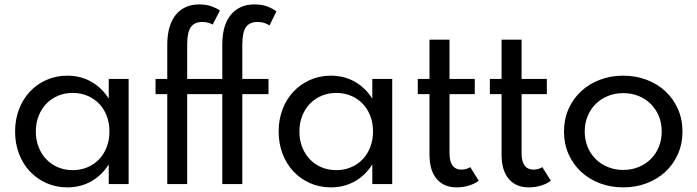

<svg xmlns="http://www.w3.org/2000/svg" viewBox="-20 -815 3085 850"><path d="M46.8 -232.7Q46.8 -285.9 64.1 -331.1Q81.4 -376.4 112.3 -409.3Q143.2 -442.3 185.7 -461.1Q228.2 -480 278.2 -480Q336.4 -480 383.6 -453.4Q430.9 -426.8 461.4 -378.2V-465.5H549.5V0H461.4V-87.3Q430.9 -38.6 383.6 -12Q336.4 14.5 278.2 14.5Q228.2 14.5 185.7 -4.3Q143.2 -23.2 112.3 -56.1Q81.4 -89.1 64.1 -134.3Q46.8 -179.5 46.8 -232.7ZM138.6 -232.7Q138.6 -195.5 150.9 -164.1Q163.2 -132.7 184.8 -110Q206.4 -87.3 236.4 -74.5Q266.4 -61.8 301.8 -61.8Q337.3 -61.8 367.3 -74.5Q397.3 -87.3 418.9 -110Q440.5 -132.7 452.5 -164.1Q464.5 -195.5 464.5 -232.7Q464.5 -270.5 452.5 -301.8Q440.5 -333.2 418.9 -355.7Q397.3 -378.2 367.3 -390.9Q337.3 -403.6 301.8 -403.6Q266.4 -403.6 236.4 -390.9Q206.4 -378.2 184.8 -355.5Q163.2 -332.7 150.9 -301.4Q138.6 -270 138.6 -232.7Z M720.5 0V-398.2H668.6V-465.5H720.5V-616.8Q720.5 -660.5 730.2 -693.9Q740 -727.3 758.4 -749.8Q776.8 -772.3 803 -783.9Q829.1 -795.5 861.8 -795.5Q893.2 -795.5 916.4 -787Q939.5 -778.6 953.6 -768.6L921.8 -706.4Q913.6 -710.9 902 -714.3Q890.5 -717.7 875.9 -717.7Q840.5 -717.7 824.5 -694.5Q808.6 -671.4 808.6 -617.3V-465.5H964.1V-616.8Q964.1 -704.5 1002.3 -750Q1040.5 -795.5 1105.9 -795.5Q1141.4 -795.5 1165.7 -785.5Q1190 -775.5 1203.6 -764.5L1173.2 -702.3Q1164.1 -708.6 1150.9 -713.2Q1137.7 -717.7 1120 -717.7Q1084.5 -717.7 1068.6 -694.5Q1052.7 -671.4 1052.7 -617.3V-465.5H1168.6V-398.2H1052.7V0H964.1V-398.2H808.6V0Z M1213.6 -232.7Q1213.6 -285.9 1230.9 -331.1Q1248.2 -376.4 1279.1 -409.3Q1310 -442.3 1352.5 -461.1Q1395 -480 1445 -480Q1503.2 -480 1550.5 -453.4Q1597.7 -426.8 1628.2 -378.2V-465.5H1716.4V0H1628.2V-87.3Q1597.7 -38.6 1550.5 -12Q1503.2 14.5 1445 14.5Q1395 14.5 1352.5 -4.3Q1310 -23.2 1279.1 -56.1Q1248.2 -89.1 1230.9 -134.3Q1213.6 -179.5 1213.6 -232.7ZM1305.5 -232.7Q1305.5 -195.5 1317.7 -164.1Q1330 -132.7 1351.6 -110Q1373.2 -87.3 1403.2 -74.5Q1433.2 -61.8 1468.6 -61.8Q1504.1 -61.8 1534.1 -74.5Q1564.1 -87.3 1585.7 -110Q1607.3 -132.7 1619.3 -164.1Q1631.4 -195.5 1631.4 -232.7Q1631.4 -270.5 1619.3 -301.8Q1607.3 -333.2 1585.7 -355.7Q1564.1 -378.2 1534.1 -390.9Q1504.1 -403.6 1468.6 -403.6Q1433.2 -403.6 1403.2 -390.9Q1373.2 -378.2 1351.6 -355.5Q1330 -332.7 1317.7 -301.4Q1305.5 -270 1305.5 -232.7Z M2002.3 14.5Q1944.5 14.5 1913 -23.2Q1881.4 -60.9 1881.4 -130V-398.2H1829.5V-465.5H1881.4V-639.5H1970V-465.5H2081.8V-398.2H1970V-135.5Q1970 -100.5 1983.4 -82.3Q1996.8 -64.1 2022.7 -64.1Q2043.6 -64.1 2061.8 -75L2099.5 -15Q2082.3 -1.4 2055.7 6.6Q2029.1 14.5 2002.3 14.5Z M2321.4 14.5Q2263.6 14.5 2232 -23.2Q2200.5 -60.9 2200.5 -130V-398.2H2148.6V-465.5H2200.5V-639.5H2289.1V-465.5H2400.9V-398.2H2289.1V-135.5Q2289.1 -100.5 2302.5 -82.3Q2315.9 -64.1 2341.8 -64.1Q2362.7 -64.1 2380.9 -75L2418.6 -15Q2401.4 -1.4 2374.8 6.6Q2348.2 14.5 2321.4 14.5Z M2739.1 14.5Q2683.6 14.5 2635.7 -3.6Q2587.7 -21.8 2552.5 -54.5Q2517.3 -87.3 2497 -132.7Q2476.8 -178.2 2476.8 -232.7Q2476.8 -287.3 2497 -332.7Q2517.3 -378.2 2552.5 -410.9Q2587.7 -443.6 2635.7 -461.8Q2683.6 -480 2739.1 -480Q2794.5 -480 2842.5 -461.8Q2890.5 -443.6 2925.7 -410.9Q2960.9 -378.2 2981.1 -332.7Q3001.4 -287.3 3001.4 -232.7Q3001.4 -178.2 2981.1 -132.7Q2960.9 -87.3 2925.7 -54.5Q2890.5 -21.8 2842.5 -3.6Q2794.5 14.5 2739.1 14.5ZM2739.1 -62.7Q2775.9 -62.7 2807 -75.5Q2838.2 -88.2 2860.9 -110.7Q2883.6 -133.2 2896.6 -164.3Q2909.5 -195.5 2909.5 -232.7Q2909.5 -270 2896.6 -301.1Q2883.6 -332.3 2860.9 -354.8Q2838.2 -377.3 2807 -390Q2775.9 -402.7 2739.1 -402.7Q2702.3 -402.7 2671.1 -390Q2640 -377.3 2617.3 -354.8Q2594.5 -332.3 2581.6 -301.1Q2568.6 -270 2568.6 -232.7Q2568.6 -195.5 2581.6 -164.3Q2594.5 -133.2 2617.3 -110.7Q2640 -88.2 2671.1 -75.5Q2702.3 -62.7 2739.1 -62.7Z"/></svg>

Font: Spartan Med
Style: Regular
Weight: 500
Designer: Matt Bailey, Mirko Velimirovic
Foundry: Matt Bailey
Version: Version 1.005